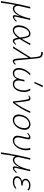

<svg xmlns="http://www.w3.org/2000/svg" viewBox="1744 -2496 1040 4569"><g transform="rotate(90 2264.5 -211.0)"><path d="M497 -74Q427 4 377 4Q359 4 349 -6.5Q339 -17 339 -36Q339 -48 342 -61L367 -168Q327 -82 280 -39Q233 4 183 4Q157 4 132 -12Q107 -28 100 -62Q63 125 46 284L6 289Q55 -49 144 -410H182L123 -153Q119 -137 119 -118Q119 -79 138 -54Q157 -29 190 -29Q255 -29 316.5 -124.5Q378 -220 419 -410H455L377 -69Q374 -57 374 -49Q374 -29 392 -29Q411 -29 431 -44Q451 -59 481 -91Z M1030 -73 1044 -55Q1019 -28 996.5 -12Q974 4 951 4Q919 4 903 -28.5Q887 -61 878 -118Q832 -57 788 -26.5Q744 4 696 4Q642 4 612 -34Q582 -72 582 -136Q582 -168 589 -200Q601 -261 630.5 -310Q660 -359 699.5 -387Q739 -415 781 -415Q840 -415 864.5 -363Q889 -311 902 -211V-207Q955 -291 1019 -418L1052 -406Q998 -309 968 -256.5Q938 -204 908 -160Q916 -94 927.5 -61.5Q939 -29 963 -29Q978 -29 992.5 -39.5Q1007 -50 1030 -73ZM872 -161 868 -200Q857 -291 838 -338Q819 -385 775 -385Q744 -385 714.5 -361Q685 -337 662 -294Q639 -251 629 -197Q623 -166 623 -138Q623 -87 643.5 -56.5Q664 -26 704 -26Q743 -26 784.5 -60Q826 -94 872 -161Z M1519 -50Q1496 -22 1476.5 -9Q1457 4 1434 4Q1408 4 1393.5 -16.5Q1379 -37 1376 -85L1353 -373L1124 0H1083L1349 -424L1333 -570Q1327 -629 1306 -650Q1285 -671 1241 -673L1212 -675L1222 -711L1249 -709Q1305 -705 1332.5 -677.5Q1360 -650 1367 -581L1414 -92Q1418 -57 1426 -42.5Q1434 -28 1448 -28Q1472 -28 1504 -67Z M2170 -261Q2170 -229 2162 -189Q2145 -105 2098.5 -50.5Q2052 4 1981 4Q1930 4 1899 -22Q1868 -48 1861 -94Q1814 4 1723 4Q1663 4 1630.5 -33Q1598 -70 1598 -135Q1598 -171 1606 -204Q1633 -320 1733 -414L1773 -408Q1671 -316 1645 -200Q1638 -171 1638 -140Q1638 -88 1662 -58Q1686 -28 1730 -28Q1794 -28 1825 -82.5Q1856 -137 1869 -211L1880 -272H1918L1904 -208Q1895 -165 1895 -133Q1895 -80 1918.5 -54Q1942 -28 1985 -28Q2042 -28 2075.5 -71.5Q2109 -115 2124 -187Q2131 -222 2131 -257Q2131 -339 2089 -408L2129 -413Q2170 -338 2170 -261ZM1928 -512 2015 -711 2054 -703 1957 -506Z M2668 -409Q2574 -186 2427 1L2393 -1Q2375 -185 2353 -306Q2344 -354 2336.5 -369Q2329 -384 2308 -384Q2286 -384 2264 -365L2252 -381Q2289 -415 2326 -415Q2357 -415 2369 -392Q2381 -369 2390 -311Q2408 -197 2420 -39Q2550 -215 2630 -412Z M2704 -136Q2704 -163 2710 -193Q2723 -257 2757.5 -307.5Q2792 -358 2839.5 -386Q2887 -414 2940 -414Q3001 -414 3035 -376.5Q3069 -339 3069 -275Q3069 -249 3063 -219Q3050 -157 3016.5 -106Q2983 -55 2934.5 -25.5Q2886 4 2832 4Q2771 4 2737.5 -34Q2704 -72 2704 -136ZM3023 -217Q3029 -246 3029 -270Q3029 -322 3004 -352.5Q2979 -383 2932 -383Q2892 -383 2854.5 -360Q2817 -337 2789 -294.5Q2761 -252 2750 -196Q2744 -166 2744 -141Q2744 -88 2770 -58Q2796 -28 2842 -28Q2906 -28 2956 -82Q3006 -136 3023 -217Z M3209 -109Q3209 -135 3214 -156L3251 -326Q3254 -338 3254 -354Q3254 -381 3232 -381Q3201 -381 3157 -340L3143 -357Q3172 -384 3202 -399.5Q3232 -415 3256 -415Q3295 -415 3295 -369Q3295 -358 3291 -336L3254 -164Q3249 -143 3249 -118Q3249 -75 3270 -51.5Q3291 -28 3329 -28Q3396 -28 3443 -85.5Q3490 -143 3508 -231Q3516 -271 3516 -305Q3516 -364 3498 -407L3539 -415Q3556 -367 3556 -314Q3556 -280 3548 -240Q3527 -136 3464.5 -66Q3402 4 3316 4Q3266 4 3237.5 -25.5Q3209 -55 3209 -109Z M4096 -74Q4026 4 3976 4Q3958 4 3948 -6.5Q3938 -17 3938 -36Q3938 -48 3941 -61L3966 -168Q3926 -82 3879 -39Q3832 4 3782 4Q3756 4 3731 -12Q3706 -28 3699 -62Q3662 125 3645 284L3605 289Q3654 -49 3743 -410H3781L3722 -153Q3718 -137 3718 -118Q3718 -79 3737 -54Q3756 -29 3789 -29Q3854 -29 3915.5 -124.5Q3977 -220 4018 -410H4054L3976 -69Q3973 -57 3973 -49Q3973 -29 3991 -29Q4010 -29 4030 -44Q4050 -59 4080 -91Z M4515 -367 4496 -342Q4456 -384 4389 -384Q4335 -384 4302 -359.5Q4269 -335 4269 -296Q4269 -263 4302 -246Q4335 -229 4397 -229L4392 -199Q4309 -199 4266 -176.5Q4223 -154 4214 -115Q4212 -103 4212 -98Q4212 -67 4239 -47.5Q4266 -28 4313 -28Q4399 -28 4458 -83L4471 -59Q4438 -29 4400 -12.5Q4362 4 4308 4Q4248 4 4210.5 -21.5Q4173 -47 4173 -92Q4173 -104 4176 -117Q4195 -195 4300 -214Q4268 -224 4251 -244.5Q4234 -265 4234 -294Q4234 -305 4237 -317Q4248 -361 4289 -388Q4330 -415 4391 -415Q4469 -415 4515 -367Z"/></g></svg>

Font: Ysabeau Light
Style: Italic
Weight: 300
Italic angle: -12°
Designer: Christian Thalmann (Catharsis Fonts)
Version: Version 0.003